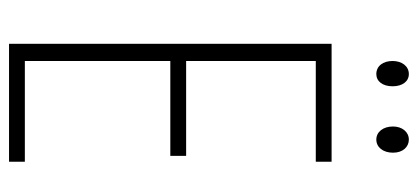

<svg xmlns="http://www.w3.org/2000/svg" viewBox="-270 -655 925 425"><g transform="rotate(90 192.5 -442.5)"><path d="M115 -849C115 -828 126 -813 144 -813C160 -813 171 -827 171 -849C171 -871 160 -885 144 -885C126 -885 115 -869 115 -849ZM260 -850C260 -828 272 -813 289 -813C306 -813 318 -828 318 -850C318 -872 305 -885 289 -885C272 -885 260 -870 260 -850ZM338 0V-35H115V-357H325V-392H115V-679H338V-714H77V0Z"/></g></svg>

Font: Noto Sans Hebrew ExtraCondensed ExtraLight
Style: Regular
Weight: 200
Width: 2
Designer: Monotype Design Team
Foundry: Monotype Imaging Inc.
Version: Version 2.004